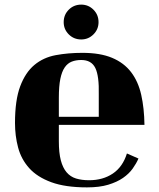

<svg xmlns="http://www.w3.org/2000/svg" viewBox="-20 -742 691 832"><path d="M256 -646Q256 -678 278 -700Q300 -722 332 -722Q363 -722 385 -700Q407 -678 407 -646Q407 -615 385 -593Q363 -571 332 -571Q300 -571 278 -593Q256 -615 256 -646ZM580 -55Q571 -34 555 -11.5Q539 11 513 29Q487 47 449 58.5Q411 70 357 70Q263 70 202 47.5Q141 25 106.5 -13.5Q72 -52 58.5 -102.5Q45 -153 45 -209Q45 -308 67.5 -368Q90 -428 129 -460.5Q168 -493 221.5 -503Q275 -513 337 -513Q414 -513 465.5 -491.5Q517 -470 548 -429.5Q579 -389 592 -331Q605 -273 606 -201H235V-130Q235 -80 243.5 -47.5Q252 -15 268.5 4.5Q285 24 309.5 31.5Q334 39 366 39Q426 39 469 10Q512 -19 530 -77ZM332 -482Q309 -482 291 -475Q273 -468 260.5 -450Q248 -432 241.5 -400.5Q235 -369 235 -319V-236H408V-331Q410 -413 393 -447.5Q376 -482 332 -482Z"/></svg>

Font: Cafe24 ClassicType
Style: Regular
Weight: 400
Designer: Cafe24 thkim, hmlim, mnelim & 4IR
Foundry: Cafe24
Version: Version 1.000